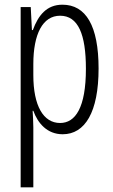

<svg xmlns="http://www.w3.org/2000/svg" viewBox="-20 -562 483 818"><path d="M246 -542C179 -542 143 -497 120 -434H116L111 -532H68V236H122V-19C122 -45 120 -70 119 -90H122C141 -37 181 10 247 10C342 10 400 -84 400 -270C400 -452 346 -542 246 -542ZM236 -495C313 -495 346 -416 346 -269C346 -103 301 -38 236 -38C165 -38 122 -111 122 -242V-289C122 -417 162 -495 236 -495Z"/></svg>

Font: Noto Sans Devanagari ExtraCondensed Light
Style: Regular
Weight: 300
Width: 2
Designer: Jelle Bosma - Monotype Design Team
Foundry: Monotype Imaging Inc.
Version: Version 2.004